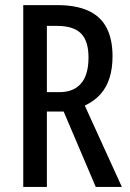

<svg xmlns="http://www.w3.org/2000/svg" viewBox="-20 -734 509 754"><path d="M204.6 -713.9Q278.3 -713.9 326.7 -691.9Q375 -669.9 398.4 -625.2Q421.9 -580.6 421.9 -512.7Q421.9 -465.8 410.4 -428.7Q398.9 -391.6 375 -364.5Q351.1 -337.4 313 -319.3L458.5 0H356L230 -295.9H164.1V0H71.3V-713.9ZM204.6 -632.3H164.1V-372.1H213.4Q268.6 -372.1 298.1 -406Q327.6 -439.9 327.6 -508.3Q327.6 -573.2 297.9 -602.8Q268.1 -632.3 204.6 -632.3Z"/></svg>

Font: Open Sans Condensed Medium
Style: Regular
Weight: 500
Width: 3
Designer: Monotype Design Team
Foundry: Monotype Imaging Inc.
Version: Version 3.000